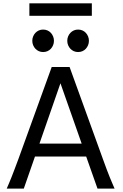

<svg xmlns="http://www.w3.org/2000/svg" viewBox="-20 -1106 721 1126"><path d="M334.5 -617.7 211.4 -263.7H459ZM19.5 0Q25.9 -14.6 32.7 -30.8Q39.6 -46.9 47.6 -67.1Q55.7 -87.4 65.4 -113.3Q75.2 -139.2 87.9 -173.3L283.2 -712.9H388.2L583.5 -173.3Q595.7 -139.2 605.5 -113.3Q615.2 -87.4 623.5 -67.1Q631.8 -46.9 638.7 -30.8Q645.5 -14.6 651.9 0H551.8L485.4 -188H185.1L119.6 0ZM169.4 -866.7Q169.4 -880.4 174.3 -892.3Q179.2 -904.3 187.7 -913.3Q196.3 -922.4 207.8 -927.5Q219.2 -932.6 232.9 -932.6Q246.6 -932.6 258.3 -927.5Q270 -922.4 278.3 -913.3Q286.6 -904.3 291.5 -892.3Q296.4 -880.4 296.4 -866.7Q296.4 -853 291.5 -841.1Q286.6 -829.1 278.3 -820.1Q270 -811 258.3 -805.9Q246.6 -800.8 232.9 -800.8Q219.2 -800.8 207.8 -805.9Q196.3 -811 187.7 -820.1Q179.2 -829.1 174.3 -841.1Q169.4 -853 169.4 -866.7ZM374.5 -866.7Q374.5 -880.4 379.4 -892.3Q384.3 -904.3 392.8 -913.3Q401.4 -922.4 412.8 -927.5Q424.3 -932.6 438 -932.6Q451.7 -932.6 463.4 -927.5Q475.1 -922.4 483.4 -913.3Q491.7 -904.3 496.6 -892.3Q501.5 -880.4 501.5 -866.7Q501.5 -853 496.6 -841.1Q491.7 -829.1 483.4 -820.1Q475.1 -811 463.4 -805.9Q451.7 -800.8 438 -800.8Q424.3 -800.8 412.8 -805.9Q401.4 -811 392.8 -820.1Q384.3 -829.1 379.4 -841.1Q374.5 -853 374.5 -866.7ZM152.3 -1086.4H518.6V-1013.2H152.3Z"/></svg>

Font: Andika New Basic
Style: Regular
Weight: 400
Designer: Victor Gaultney, Annie Olsen, Julie Remington, Don Collingsworth, Eric Hays
Foundry: SIL International
Version: Version 5.500; ttfautohint (v1.8.3)